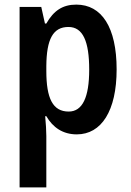

<svg xmlns="http://www.w3.org/2000/svg" viewBox="-20 -573 568 833"><path d="M311 -553C252 -553 213 -527 181 -471H175L159 -543H65V240H181V17C181 -6 179 -36 176 -69H181C209 -20 253 10 313 10C420 10 486 -92 486 -272C486 -455 421 -553 311 -553ZM277 -456C340 -456 367 -393 367 -271C367 -151 338 -89 278 -89C209 -89 181 -146 181 -265V-287C182 -403 210 -456 277 -456Z"/></svg>

Font: Noto Sans Lao UI Cond SemBd
Style: Regular
Weight: 600
Width: 3
Designer: Monotype Design Team
Foundry: Monotype Imaging Inc.
Version: Version 2.000